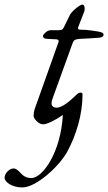

<svg xmlns="http://www.w3.org/2000/svg" viewBox="-124 -530 473 840"><path d="M306 -392C288 -395 258 -400 231 -400C220 -400 215 -402 218 -411L244 -478C249 -491 247 -510 236 -510C226 -510 190 -481 182 -465L158 -416C151 -401 148 -398 134 -398H98C80 -398 64 -377 64 -374C64 -369 65 -361 82 -360L122 -358C128 -358 135 -355 132 -346L37 -79C30 -59 23 -45 23 -23C23 -9 47 14 64 14C80 14 115 -2 151 -27C142 136 63 249 13 249C-10 249 -24 238 -34 227C-44 216 -53 207 -65 207C-84 207 -104 230 -104 247C-104 266 -73 290 -26 290C33 290 132 201 169 136C210 61 237 -30 237 -116V-118C237 -122 234 -125 229 -125C224 -125 217 -122 210 -115C189 -95 151 -59 124 -59C101 -59 97 -74 106 -99L195 -345C198 -353 205 -359 226 -360C255 -361 281 -363 310 -365C325 -366 329 -374 329 -377C329 -384 327 -388 306 -392Z"/></svg>

Font: EB Garamond
Style: Italic
Weight: 400
Italic angle: -17.2°
Designer: Georg Duffner and Octavio Pardo
Foundry: Georg Duffner
Version: Version 1.000;PS 001.000;hotconv 1.0.88;makeotf.lib2.5.64775